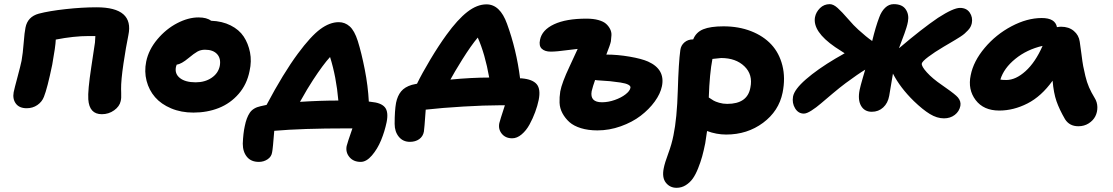

<svg xmlns="http://www.w3.org/2000/svg" viewBox="-20 -584 5369 926"><path d="M471.2 -33.2Q410.6 -33.2 405.8 -105Q402.8 -146 420.2 -260.3Q437.5 -374.5 438 -378.9Q439.9 -401.4 439.9 -410.2H409.2Q335.9 -410.2 249 -393.1Q248 -361.3 231.9 -272Q208 -156.7 191.9 -117.2Q182.6 -92.8 160.2 -77.4Q137.7 -62 108.9 -62Q73.2 -62 56.6 -84.2Q40 -106.4 45.9 -139.2Q49.8 -158.2 64.5 -212.6Q79.1 -267.1 84 -291Q90.3 -326.2 94.2 -377.2Q98.1 -428.2 103 -451.2Q113.3 -503.4 167 -518.1Q216.8 -531.2 296.4 -540Q376 -548.8 445.8 -548.8Q536.6 -548.8 575 -515.1Q613.3 -481.4 599.1 -414.1Q587.4 -357.4 575.4 -276.9Q563.5 -196.3 564 -154.8Q564 -150.9 564.5 -136.2Q564.9 -121.6 564.5 -113Q564 -104.5 562 -96.2Q556.6 -70.8 530.5 -52Q504.4 -33.2 471.2 -33.2Z M912.6 -41Q853.5 -41 805.4 -61.3Q757.3 -81.5 728 -115.2Q698.7 -148.9 687 -193.8Q675.3 -238.8 685.1 -287.1Q696.8 -344.2 738.8 -394.3Q780.8 -444.3 834.5 -472.2Q888.2 -500 937 -500Q977.5 -500 998 -483.9Q1051.8 -481.9 1092.5 -461.4Q1133.3 -440.9 1155.3 -407.7Q1177.2 -374.5 1185.8 -331.5Q1194.3 -288.6 1183.6 -241.2Q1170.9 -177.2 1131.1 -131.3Q1091.3 -85.4 1035.4 -63.2Q979.5 -41 912.6 -41ZM828.6 -261.2Q821.8 -228 847.9 -207.5Q874 -187 923.8 -187Q968.3 -187 1000.5 -208.7Q1032.7 -230.5 1040 -266.1Q1046.4 -301.8 1027.1 -323Q1007.8 -344.2 968.8 -344.2Q948.2 -344.2 932.1 -335.2Q916 -326.2 889.6 -304.2Q855.5 -275.4 832 -272Q829.1 -263.2 828.6 -261.2Z M1719.7 196.8Q1684.6 196.8 1665.3 173.6Q1646 150.4 1651.9 120.1Q1655.3 105 1679.7 35.2H1653.8Q1436 35.2 1302.7 46.9Q1295.9 134.8 1292.5 149.9Q1289.6 171.4 1270.8 184.1Q1252 196.8 1228.5 196.8Q1190.9 196.8 1170.9 172.4Q1150.9 147.9 1150.9 108.9Q1152.8 58.6 1160.6 23.9Q1168.5 -16.1 1184.6 -40Q1200.7 -64 1236.8 -71.8Q1254.4 -76.2 1265.6 -78.1Q1346.7 -231 1416.5 -325.2Q1479 -409.7 1524.7 -443.4Q1570.3 -477.1 1613.8 -477.1Q1643.6 -477.1 1666.5 -456.8Q1689.5 -436.5 1705.6 -386.2Q1723.6 -328.6 1739.3 -248.8Q1754.9 -168.9 1758.8 -94.2Q1760.7 -94.2 1764.4 -93.5Q1768.1 -92.8 1769.5 -92.8Q1818.4 -88.4 1836.4 -66.4Q1854.5 -44.4 1844.7 4.9Q1835.4 49.8 1817.9 92.3Q1800.3 134.8 1773.7 165.8Q1747.1 196.8 1719.7 196.8ZM1489.7 -198.2Q1464.4 -160.2 1426.8 -92.8Q1524.4 -99.1 1611.8 -99.1Q1602.1 -212.4 1571.8 -309.1Q1538.6 -272.9 1489.7 -198.2Z M2450.2 83Q2418 83 2400.1 61Q2382.3 39.1 2388.2 9.8Q2390.6 -1.5 2415 -76.2H2386.2Q2317.4 -76.2 2214.1 -70.1Q2110.8 -64 2033.2 -55.2Q2026.4 41.5 2024.4 50.8Q2020 74.2 2001.7 87.2Q1983.4 100.1 1957 100.1Q1923.3 100.1 1903.3 75.4Q1883.3 50.8 1883.3 13.2Q1883.3 -50.3 1890.1 -87.9Q1897 -122.1 1914.6 -143.3Q1932.1 -164.6 1966.3 -174.8Q1970.2 -175.8 1979.5 -177.7Q1988.8 -179.7 1991.2 -180.2Q2015.1 -229.5 2055.4 -296.9Q2095.7 -364.3 2133.3 -416Q2187 -490.2 2233.9 -526.6Q2280.8 -563 2326.2 -563Q2391.6 -563 2425.3 -469.2Q2470.7 -345.2 2488.3 -206.1H2496.1Q2548.3 -201.7 2568.4 -178Q2588.4 -154.3 2578.1 -102.1Q2572.3 -73.7 2561 -43.2Q2549.8 -12.7 2533.9 16.4Q2518.1 45.4 2495.8 64.2Q2473.6 83 2450.2 83ZM2209.5 -296.9Q2169.4 -232.4 2152.3 -200.2Q2255.9 -210 2339.4 -210Q2319.3 -323.7 2284.2 -402.8Q2252 -364.7 2209.5 -296.9Z M2861.3 44.9Q2816.9 44.9 2782 34.2Q2747.1 23.4 2726.3 4.9Q2705.6 -13.7 2692.6 -37.8Q2679.7 -62 2678.7 -88.6Q2677.7 -115.2 2682.1 -143.1Q2689.9 -185.1 2727.1 -263.7Q2764.2 -342.3 2766.1 -348.1Q2750.5 -346.7 2721.2 -342.8Q2691.9 -338.9 2671.1 -336.9Q2650.4 -335 2636.2 -335Q2607.9 -335 2593 -348.9Q2578.1 -362.8 2584.5 -392.1Q2593.8 -439.5 2651.9 -466.8Q2710 -494.1 2808.1 -494.1Q2841.8 -494.1 2866 -487.3Q2890.1 -480.5 2902.6 -469.5Q2915 -458.5 2922.4 -444.1Q2929.7 -429.7 2929 -414.6Q2928.2 -399.4 2926.3 -384.8Q2923.8 -370.6 2904.3 -320.8Q2958.5 -320.8 3016.6 -310.8Q3074.7 -300.8 3105.5 -287.1Q3189 -249.5 3172.4 -168Q3165 -131.8 3137.7 -94.2Q3110.4 -56.6 3069.8 -25.6Q3029.3 5.4 2973.9 25.1Q2918.5 44.9 2861.3 44.9ZM2833.5 -144Q2824.2 -90.8 2883.3 -90.8Q2913.6 -90.8 2944.8 -101.8Q2976.1 -112.8 2996.8 -128.9Q3017.6 -145 3020.5 -160.2Q3022.5 -168.9 3010.3 -175.5Q2998 -182.1 2972.4 -186Q2946.8 -189.9 2922.1 -192.4Q2897.5 -194.8 2860.4 -196.8Q2858.4 -196.8 2855 -197.5Q2851.6 -198.2 2850.1 -198.2Q2839.4 -168.5 2833.5 -144Z M3482.4 64.9Q3435.5 64.9 3390.1 47.9Q3387.2 66.9 3381.3 106.9Q3374 143.1 3366.5 170.4Q3358.9 197.8 3346.9 227.8Q3335 257.8 3321.3 277.1Q3307.6 296.4 3287.4 309.1Q3267.1 321.8 3243.2 321.8Q3210.9 321.8 3191.4 297.1Q3171.9 272.5 3181.2 227.1Q3186 201.7 3202.9 156.5Q3219.7 111.3 3228 68.8Q3245.1 -13.2 3249 -148.2Q3252.9 -283.2 3261.2 -342.8Q3264.2 -365.2 3281 -379.6Q3297.9 -394 3322.3 -394H3323.2Q3336.9 -428.7 3371.8 -442.9Q3406.7 -457 3469.2 -457Q3542.5 -457 3602.1 -433.8Q3661.6 -410.6 3700 -369.4Q3738.3 -328.1 3753.4 -268.1Q3768.6 -208 3754.4 -137.2Q3736.3 -48.3 3660.2 8.3Q3584 64.9 3482.4 64.9ZM3458 -304.2Q3452.1 -304.2 3416 -299.8Q3402.3 -230 3398.4 -113.8Q3413.1 -104 3421.6 -98.9Q3430.2 -93.8 3448.5 -88.4Q3466.8 -83 3487.3 -83Q3585.4 -83 3599.1 -162.1Q3611.8 -224.1 3570.3 -264.2Q3528.8 -304.2 3458 -304.2Z M3856.9 -36.1Q3830.1 -36.1 3814.7 -61.5Q3799.3 -86.9 3804.7 -118.2Q3811 -152.8 3867.2 -201.7Q3923.3 -250.5 4009.8 -301.8Q4017.6 -306.2 4032.5 -314.7Q4047.4 -323.2 4053.7 -327.1Q4039.1 -335.9 4007.8 -356.9Q3898.4 -432.1 3910.6 -501Q3915.5 -525.9 3934.8 -544.9Q3954.1 -564 3981.9 -564Q3999.5 -564 4020 -545.4Q4040.5 -526.9 4069.6 -493.2Q4098.6 -459.5 4119.6 -440.9Q4158.2 -405.8 4186.5 -386.2Q4203.1 -455.1 4220.7 -501Q4231 -529.3 4249 -546.6Q4267.1 -564 4290.5 -564Q4331.1 -564 4348.1 -539.1Q4365.2 -514.2 4358.9 -480Q4356.9 -467.8 4351.8 -451.2Q4346.7 -434.6 4342 -421.9Q4337.4 -409.2 4328.6 -386.2Q4319.8 -363.3 4315.9 -352.1L4317.9 -353Q4426.3 -445.3 4503.9 -498Q4578.1 -545.9 4609.9 -545.9Q4641.6 -545.9 4657 -523.2Q4672.4 -500.5 4667 -472.2Q4665 -462.9 4660.6 -454.3Q4656.2 -445.8 4647.9 -437.3Q4639.6 -428.7 4632.3 -422.1Q4625 -415.5 4611.1 -406.5Q4597.2 -397.5 4587.9 -392.1Q4578.6 -386.7 4560.3 -375.7Q4542 -364.7 4531.7 -358.9Q4486.3 -332 4457 -309.8Q4427.7 -287.6 4425.8 -277.8Q4423.3 -264.6 4450.2 -234.9Q4477.1 -205.1 4522.9 -173.8Q4529.3 -169.4 4541.5 -160.6Q4588.4 -127.9 4600.1 -113.8Q4615.7 -95.2 4611.8 -73.2Q4606.4 -46.4 4584.7 -29.8Q4563 -13.2 4532.7 -13.2Q4499 -13.2 4464.6 -34.2Q4430.2 -55.2 4387.7 -96.2Q4321.3 -161.1 4286.6 -229Q4274.4 -152.8 4268.6 -122.1Q4262.2 -86.4 4239.5 -65.7Q4216.8 -44.9 4184.6 -44.9Q4149.4 -44.9 4132.8 -73.7Q4116.2 -102.5 4126 -150.9Q4127.9 -160.2 4131.6 -174.3Q4135.3 -188.5 4142.1 -211.7Q4148.9 -234.9 4152.8 -248Q4118.7 -227.5 4058.6 -183.1Q4031.7 -163.1 3996.3 -133.3Q3960.9 -103.5 3938.7 -84.5Q3916.5 -65.4 3893.6 -50.8Q3870.6 -36.1 3856.9 -36.1Z M4799.3 -50.8Q4723.6 -50.8 4685.3 -101.6Q4647 -152.3 4661.6 -221.2Q4674.8 -288.6 4729 -353Q4783.2 -417.5 4858.4 -457.3Q4933.6 -497.1 5004.4 -497.1Q5069.3 -497.1 5077.6 -453.1Q5089.4 -455.1 5097.7 -455.1Q5134.8 -455.1 5158.9 -434.8Q5183.1 -414.6 5187.5 -382.8Q5190.4 -364.7 5195.6 -324Q5200.7 -283.2 5204.1 -265.4Q5207.5 -247.6 5214.6 -217.5Q5221.7 -187.5 5232.4 -162.8Q5243.2 -138.2 5259.3 -111.8Q5272 -91.8 5272.5 -67.6Q5272.9 -43.5 5262.7 -23.2Q5252.4 -2.9 5230.7 11Q5209 24.9 5180.7 24.9Q5138.2 24.9 5116.7 -8.8Q5089.4 -55.7 5075.4 -95.7Q5061.5 -135.7 5056.6 -194.8Q5002.4 -119.1 4935.3 -85Q4868.2 -50.8 4799.3 -50.8ZM4833.5 -198.2Q4878.9 -198.2 4926.3 -241Q4973.6 -283.7 5008.3 -362.8Q4932.1 -345.2 4876.7 -300Q4821.3 -254.9 4804.7 -200.2Q4812.5 -198.2 4833.5 -198.2Z"/></svg>

Font: Shantell Sans Irregular Bouncy
Style: Bold Italic
Weight: 700
Italic angle: -11.31°
Designer: Stephen Nixon, Anya Danilova, Shantell Martin
Foundry: Arrow Type
Version: Version 1.006;[9816181b4]